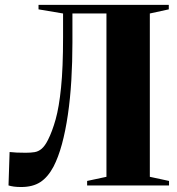

<svg xmlns="http://www.w3.org/2000/svg" viewBox="-20 -763 728 790"><path d="M67 6.5Q50.5 6.5 37.5 4.8Q24.5 3 15 0L19.5 -137.5Q34.5 -136 49 -135.2Q63.5 -134.5 86 -134.5Q106.5 -134.5 122.2 -137Q138 -139.5 151.5 -151Q165 -162.5 177.5 -187.5Q195 -222 209 -272Q223 -322 231.2 -402.8Q239.5 -483.5 239.5 -610.5V-707.5L138.5 -724.5V-743H674.5V-724.5L596.5 -707.5V-35.5L675.5 -18.5V0H338.5V-18.5L418 -35.5V-707.5H278V-588Q278 -508 273.5 -432.5Q269 -357 259.2 -290.5Q249.5 -224 234.8 -169.8Q220 -115.5 200 -77Q177 -34 146 -13.8Q115 6.5 67 6.5Z"/></svg>

Font: Merriweather 144pt ExtraBold
Style: Regular
Weight: 800
Version: Version 2.100